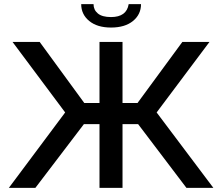

<svg xmlns="http://www.w3.org/2000/svg" viewBox="-20 -914 1080 934"><path d="M520 -780Q453 -780 414 -812Q375 -844 375 -894H435Q435 -866 456 -848.5Q477 -831 520 -831Q596 -831 606 -894H666Q666 -844 627 -812Q588 -780 520 -780ZM23 0 297 -367 41 -710H173L390 -413H464V-710H576V-413H649L867 -710H999L742 -367L1018 0H887L652 -310H576V0H464V-310H388L152 0Z"/></svg>

Font: Raleway-v4020 SemiBold
Style: Regular
Weight: 600
Designer: Matt McInerney, Pablo Impallari, Rodrigo Fuenzalida
Foundry: Matt McInerney, Pablo Impallari, Rodrigo Fuenzalida
Version: Version 4.020;PS 004.020;hotconv 1.0.88;makeotf.lib2.5.64775